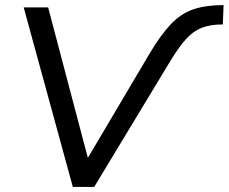

<svg xmlns="http://www.w3.org/2000/svg" viewBox="-20 -734 898 754"><path d="M266 0 73 -705H169L325 -114L567 -523Q611 -597 651 -639Q691 -681 739.5 -697.5Q788 -714 858 -714L855 -638Q806 -638 772.5 -625Q739 -612 710.5 -580.5Q682 -549 648 -493L350 0Z"/></svg>

Font: Mulish Medium
Style: Italic
Weight: 500
Italic angle: -9°
Designer: Vernon Adams
Foundry: Vernon Adams
Version: Version 3.603; ttfautohint (v1.8.3)